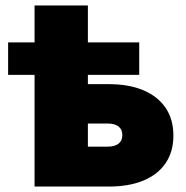

<svg xmlns="http://www.w3.org/2000/svg" viewBox="-20 -685 683 705"><path d="M9.8 -410.2V-529.3H491.2V-410.2ZM106.9 -529.3V-665H302.7V-529.3ZM219.7 -376H378.9Q454.1 -376 507.1 -353.3Q560.1 -330.6 588.4 -288.6Q616.7 -246.6 616.7 -187Q616.7 -128.4 588.4 -86.4Q560.1 -44.4 507.1 -22.2Q454.1 0 378.9 0H106.9V-529.3H302.7V-146.5H375.5Q401.4 -146.5 415.3 -157.5Q429.2 -168.5 429.2 -188.5Q429.2 -209.5 415.3 -220.5Q401.4 -231.4 375.5 -231.4H219.7Z"/></svg>

Font: Inter 24pt Black
Style: Regular
Weight: 900
Designer: Rasmus Andersson
Foundry: rsms
Version: Version 4.001;git-66647c0bb